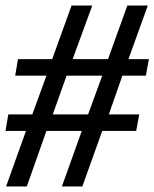

<svg xmlns="http://www.w3.org/2000/svg" viewBox="-22 -675 559 695"><path d="M348 -201 276 0H202L274 -201H146L75 0H0L72 -201H-2L8 -261H95L146 -401H33L43 -461H167L237 -655H312L241 -461H369L439 -655H513L443 -461H517L506 -401H421L372 -261H482L471 -201ZM219 -401 169 -261H297L348 -401Z"/></svg>

Font: Libra Serif Modern
Style: Bold Italic
Weight: 700
Italic angle: -12°
Designer: Stefan Peev, Context Ltd
Foundry: Stefan Peev, Context Ltd
Version: Version 1.000